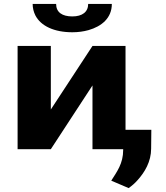

<svg xmlns="http://www.w3.org/2000/svg" viewBox="-20 -763 847 982"><path d="M453 -528 240 -203V-528H70V0H240L453 -326V0H622V-528ZM350 -679C298 -679 267 -700 267 -743H147C147 -722 152 -702 161 -684C189 -630 257 -598 350 -598C380 -598 408 -602 433 -609C499 -628 552 -670 552 -743H431C431 -702 401 -679 350 -679ZM549 161 638 199C655 187 670 174 684 158C720 118 753 64 753 -3L754 -99H610V4C610 74 578 115 549 161Z"/></svg>

Font: Asimov
Style: XWid
Weight: 500
Designer: Google
Version: Version 2.000980; 2014